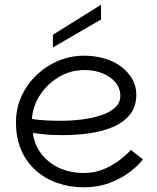

<svg xmlns="http://www.w3.org/2000/svg" viewBox="-20 -790 666 817"><path d="M337 7Q276 7 223.5 -11.5Q171 -30 131.5 -65.5Q92 -101 70 -152Q48 -203 48 -269Q48 -329 71.5 -380.5Q95 -432 136 -471Q177 -510 229 -531.5Q281 -553 337 -553Q386 -553 427 -540.5Q468 -528 497.5 -505Q527 -482 543.5 -452.5Q560 -423 560 -388Q560 -336 532.5 -302Q505 -268 459 -249Q413 -230 358 -222.5Q303 -215 247 -215Q224 -215 201.5 -216Q179 -217 158.5 -219.5Q138 -222 120 -224Q125 -179 152.5 -140Q180 -101 227.5 -77.5Q275 -54 337 -54Q383 -54 422 -70.5Q461 -87 490.5 -110Q520 -133 537 -152L588 -112Q568 -85 531.5 -57.5Q495 -30 446 -11.5Q397 7 337 7ZM240 -276Q283 -276 327.5 -281.5Q372 -287 409 -299Q446 -311 469 -331.5Q492 -352 492 -382Q492 -414 471.5 -439Q451 -464 416.5 -478Q382 -492 341 -492Q279 -492 229 -461.5Q179 -431 149 -383.5Q119 -336 116 -284Q137 -280 169.5 -278Q202 -276 240 -276ZM410 -770V-707L205 -588V-642Z"/></svg>

Font: Parkinsans Light Light
Style: Regular
Weight: 300
Version: Version 1.000